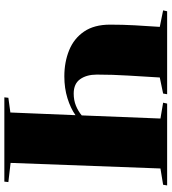

<svg xmlns="http://www.w3.org/2000/svg" viewBox="26 -796 770 861"><g transform="rotate(90 410.5 -365.0)"><path d="M496 -319Q465 -297 420 -283Q375 -269 322 -269Q258 -269 205 -290.5Q152 -312 121 -357.5Q90 -403 90 -474Q90 -531 93 -585Q96 -639 100 -697L26 -712L30 -730H402L399 -712L327 -697Q323 -631 318.5 -557.5Q314 -484 314 -415Q314 -369 334.5 -340Q355 -311 399 -311Q429 -311 453.5 -321Q478 -331 497 -347L511 -700L440 -712L444 -730H811L808 -712L735 -700L710 -28L796 -18L794 0H416L418 -18L484 -27Z"/></g></svg>

Font: Literata 72pt Black
Style: Italic
Weight: 900
Italic angle: -2°
Designer: Latin by Veronika Burian and Jose Scaglione. Greek by Irene Vlachou. Cyrillic by Vera Evstafieva
Foundry: TypeTogether
Version: Version 3.002